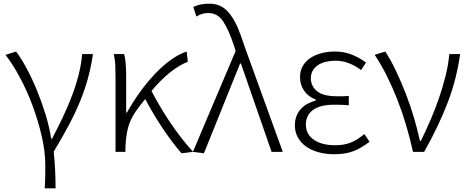

<svg xmlns="http://www.w3.org/2000/svg" viewBox="-20 -828 2552 1047"><path d="M224 199Q225 180 225.5 165Q226 150 226.5 136.5Q227 123 227 108Q227 93 227 73Q227 -1 207.5 -85.5Q188 -170 157.5 -252Q127 -334 88 -406.5Q49 -479 10 -529L68 -547Q96 -509 125.5 -454.5Q155 -400 181 -336.5Q207 -273 228 -205Q249 -137 259 -72H264Q293 -127 320 -183.5Q347 -240 369.5 -298Q392 -356 407.5 -415Q423 -474 428 -533H487Q477 -466 460.5 -404.5Q444 -343 418.5 -280Q393 -217 357 -149Q321 -81 273 -1Q278 46 280.5 98.5Q283 151 283 199Z M970 8Q946 -19 919 -55Q892 -91 866 -130Q840 -169 815.5 -210Q791 -251 772 -288Q744 -254 724 -226Q704 -198 691.5 -169Q679 -140 672.5 -106Q666 -72 664 -26V0H610V-395Q610 -427 609 -464Q608 -501 600 -533H657Q663 -513 665.5 -480Q668 -447 668 -412V-214H672Q705 -273 744.5 -327.5Q784 -382 826.5 -426.5Q869 -471 913 -502.5Q957 -534 998 -547L1004 -491Q959 -474 908.5 -434Q858 -394 806 -332Q826 -293 852 -249Q878 -205 907.5 -161Q937 -117 969 -76Q1001 -35 1033 0Z M1032 0 1265 -550 1257 -576Q1228 -664 1197.5 -710.5Q1167 -757 1116 -757Q1096 -757 1080 -751.5Q1064 -746 1051 -738L1034 -790Q1050 -798 1071.5 -803Q1093 -808 1122 -808Q1159 -808 1186.5 -793Q1214 -778 1236.5 -748Q1259 -718 1277.5 -674.5Q1296 -631 1314 -574L1522 0H1461L1294 -481H1289L1092 8Z M1802 13Q1754 13 1714.5 1.5Q1675 -10 1647 -30.5Q1619 -51 1603.5 -80Q1588 -109 1588 -145Q1588 -174 1597.5 -197Q1607 -220 1623 -236.5Q1639 -253 1659.5 -263.5Q1680 -274 1702 -280V-285Q1660 -301 1638 -334Q1616 -367 1616 -407Q1616 -442 1631 -468Q1646 -494 1672 -511.5Q1698 -529 1733 -538Q1768 -547 1807 -547Q1856 -547 1897.5 -530.5Q1939 -514 1976 -487L1949 -446Q1915 -471 1881 -484Q1847 -497 1808 -497Q1781 -497 1756.5 -491Q1732 -485 1714 -473Q1696 -461 1685.5 -443Q1675 -425 1675 -401Q1675 -359 1708.5 -331Q1742 -303 1819 -303Q1833 -303 1847.5 -303Q1862 -303 1882 -305V-254Q1859 -256 1840.5 -256.5Q1822 -257 1803 -257Q1726 -257 1687 -228.5Q1648 -200 1648 -149Q1648 -96 1691 -66Q1734 -36 1809 -36Q1854 -36 1890 -49.5Q1926 -63 1967 -97L1995 -55Q1947 -18 1904 -2.5Q1861 13 1802 13Z M2232 0Q2216 -73 2194.5 -145.5Q2173 -218 2146.5 -285.5Q2120 -353 2089 -415Q2058 -477 2023 -529L2081 -547Q2111 -501 2139.5 -441Q2168 -381 2193 -316.5Q2218 -252 2237.5 -186Q2257 -120 2270 -60H2275Q2302 -114 2327.5 -173.5Q2353 -233 2374 -293.5Q2395 -354 2410 -415Q2425 -476 2430 -533H2489Q2470 -395 2420.5 -266.5Q2371 -138 2293 0Z"/></svg>

Font: Kinto Sans Light
Style: Regular
Weight: 300
Designer: Authors: Ryoko NISHIZUKA  (kana & ideographs); Paul D. Hunt (Latin, Greek & Cyrillic); Wenlong ZHANG  (bopomofo); Sandol
Foundry: Adobe Systems Incorporated, ookami Inc.
Version: Version 0.001